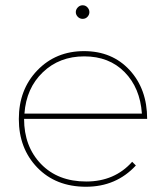

<svg xmlns="http://www.w3.org/2000/svg" viewBox="-20 -712 629 732"><path d="M73.2 -278.8H521Q514.2 -377 455.1 -437Q396 -497.1 301.3 -497.1Q206.5 -497.1 143.3 -436.5Q80.1 -376 73.2 -278.8ZM483.9 -95.2 498 -81.1Q422.9 0 307.9 0Q192.9 0 122.3 -73Q51.8 -146 51.8 -258.3Q51.8 -370.6 122.3 -443.8Q192.9 -517.1 300.3 -517.1Q407.7 -517.1 474.4 -444.6Q541 -372.1 541 -258.8H71.8Q71.8 -153.8 136.2 -86.9Q200.7 -20 308.8 -20Q417 -20 483.9 -95.2ZM313.5 -647.9Q306.2 -640.1 295.2 -640.1Q284.2 -640.1 276.6 -647.9Q269 -655.8 269 -665.8Q269 -675.8 276.6 -683.8Q284.2 -691.9 295.2 -691.9Q306.2 -691.9 313.5 -683.8Q320.8 -675.8 320.8 -665.8Q320.8 -655.8 313.5 -647.9Z"/></svg>

Font: Montserrat-Hairline
Style: Regular
Weight: 250
Designer: Julieta Ulanovsky
Foundry: Julieta Ulanovsky
Version: Version 1.000;PS 002.000;hotconv 1.0.70;makeotf.lib2.5.58329